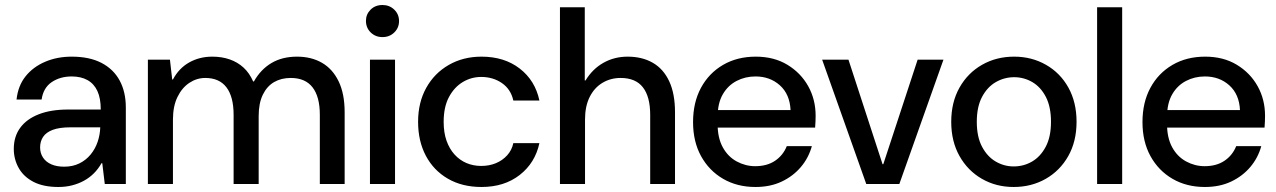

<svg xmlns="http://www.w3.org/2000/svg" viewBox="-20 -734 5092 766"><path d="M213 12Q153 12 113.5 -8.5Q74 -29 54.5 -64Q35 -99 35 -140Q35 -189 60.5 -224Q86 -259 134.5 -278Q183 -297 251 -297H382Q382 -342 368.5 -371Q355 -400 329 -414.5Q303 -429 266 -429Q220 -429 186.5 -406.5Q153 -384 146 -337H46Q52 -392 82 -429.5Q112 -467 160 -487.5Q208 -508 266 -508Q337 -508 385 -483Q433 -458 457.5 -412.5Q482 -367 482 -305V0H398L388 -83H385Q372 -60 354.5 -42.5Q337 -25 315 -13Q293 -1 267.5 5.5Q242 12 213 12ZM236 -69Q270 -69 296.5 -82Q323 -95 341.5 -117.5Q360 -140 369.5 -168Q379 -196 380 -226H261Q217 -226 190.5 -216Q164 -206 152 -188Q140 -170 140 -146Q140 -123 151.5 -105.5Q163 -88 184.5 -78.5Q206 -69 236 -69Z M570 0V-496H658L667 -417H670Q694 -462 735 -485Q776 -508 827 -508Q865 -508 896.5 -497Q928 -486 951.5 -464.5Q975 -443 990 -409H993Q1020 -457 1063 -482.5Q1106 -508 1165 -508Q1222 -508 1264.5 -483.5Q1307 -459 1331 -409.5Q1355 -360 1355 -286V0H1256V-276Q1256 -348 1227 -385.5Q1198 -423 1140 -423Q1102 -423 1073.5 -406.5Q1045 -390 1028.5 -356Q1012 -322 1012 -271V0H912V-276Q912 -348 883.5 -385.5Q855 -423 799 -423Q765 -423 735.5 -403.5Q706 -384 688 -347Q670 -310 670 -257V0Z M1456 0V-496H1556V0ZM1506 -586Q1478 -586 1459 -604.5Q1440 -623 1440 -651Q1440 -677 1458.5 -695.5Q1477 -714 1506 -714Q1534 -714 1553 -695.5Q1572 -677 1572 -650Q1572 -623 1553 -604.5Q1534 -586 1506 -586Z M1901 12Q1824 12 1767 -21Q1710 -54 1679 -112.5Q1648 -171 1648 -248Q1648 -325 1680.5 -383.5Q1713 -442 1770.5 -475Q1828 -508 1901 -508Q1992 -508 2053.5 -460.5Q2115 -413 2132 -333H2028Q2018 -378 1982.5 -402.5Q1947 -427 1900 -427Q1860 -427 1826 -406.5Q1792 -386 1771 -346.5Q1750 -307 1750 -248Q1750 -205 1761.5 -172.5Q1773 -140 1793.5 -117.5Q1814 -95 1841 -83.5Q1868 -72 1900 -72Q1932 -72 1958.5 -83Q1985 -94 2003.5 -114.5Q2022 -135 2028 -163H2132Q2115 -84 2053.5 -36Q1992 12 1901 12Z M2214 0V-705H2313V-413H2316Q2344 -459 2387.5 -483.5Q2431 -508 2484 -508Q2542 -508 2584.5 -483.5Q2627 -459 2650 -409.5Q2673 -360 2673 -286V0H2574V-276Q2574 -348 2545 -385.5Q2516 -423 2456 -423Q2416 -423 2383.5 -403.5Q2351 -384 2332.5 -347Q2314 -310 2314 -257V0Z M2994 12Q2921 12 2865 -20.5Q2809 -53 2777 -111Q2745 -169 2745 -247Q2745 -325 2776.5 -383.5Q2808 -442 2864.5 -475Q2921 -508 2995 -508Q3068 -508 3121.5 -475.5Q3175 -443 3204.5 -390Q3234 -337 3234 -272Q3234 -262 3233.5 -250Q3233 -238 3232 -225H2818V-295H3134Q3131 -358 3091.5 -393.5Q3052 -429 2994 -429Q2953 -429 2918.5 -411Q2884 -393 2863.5 -357.5Q2843 -322 2843 -267V-239Q2843 -184 2863.5 -146.5Q2884 -109 2919 -90Q2954 -71 2993 -71Q3040 -71 3072 -92.5Q3104 -114 3119 -151H3219Q3206 -104 3175 -67.5Q3144 -31 3098.5 -9.5Q3053 12 2994 12Z M3436 0 3260 -496H3365L3501 -79H3504L3641 -496H3744L3568 0Z M4024 12Q3954 12 3897.5 -20.5Q3841 -53 3808 -111.5Q3775 -170 3775 -248Q3775 -326 3808 -384.5Q3841 -443 3898 -475.5Q3955 -508 4026 -508Q4096 -508 4153 -475.5Q4210 -443 4242.5 -384.5Q4275 -326 4275 -248Q4275 -170 4242 -111.5Q4209 -53 4152 -20.5Q4095 12 4024 12ZM4024 -70Q4064 -70 4097.5 -89.5Q4131 -109 4152 -148.5Q4173 -188 4173 -248Q4173 -308 4152.5 -347.5Q4132 -387 4098.5 -406.5Q4065 -426 4026 -426Q3987 -426 3953 -406.5Q3919 -387 3898 -347.5Q3877 -308 3877 -248Q3877 -188 3898 -148.5Q3919 -109 3952.5 -89.5Q3986 -70 4024 -70Z M4357 0V-705H4457V0Z M4787 12Q4714 12 4658 -20.5Q4602 -53 4570 -111Q4538 -169 4538 -247Q4538 -325 4569.5 -383.5Q4601 -442 4657.5 -475Q4714 -508 4788 -508Q4861 -508 4914.5 -475.5Q4968 -443 4997.5 -390Q5027 -337 5027 -272Q5027 -262 5026.5 -250Q5026 -238 5025 -225H4611V-295H4927Q4924 -358 4884.5 -393.5Q4845 -429 4787 -429Q4746 -429 4711.5 -411Q4677 -393 4656.5 -357.5Q4636 -322 4636 -267V-239Q4636 -184 4656.5 -146.5Q4677 -109 4712 -90Q4747 -71 4786 -71Q4833 -71 4865 -92.5Q4897 -114 4912 -151H5012Q4999 -104 4968 -67.5Q4937 -31 4891.5 -9.5Q4846 12 4787 12Z"/></svg>

Font: DM Sans 9pt 36pt Medium
Style: Regular
Weight: 500
Version: Version 4.004;gftools[0.9.30]